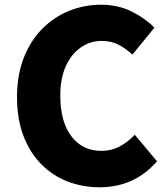

<svg xmlns="http://www.w3.org/2000/svg" viewBox="-20 -778 707 812"><path d="M401 14Q330 14 267 -10Q204 -34 155.5 -82.5Q107 -131 79.5 -202.5Q52 -274 52 -368Q52 -461 80.5 -533.5Q109 -606 158.5 -656Q208 -706 272 -732Q336 -758 407 -758Q480 -758 537.5 -729Q595 -700 633 -661L540 -547Q512 -573 481 -589Q450 -605 410 -605Q362 -605 322 -577.5Q282 -550 258.5 -498.5Q235 -447 235 -374Q235 -263 282 -201.5Q329 -140 408 -140Q453 -140 488.5 -160Q524 -180 550 -208L644 -96Q549 14 401 14Z"/></svg>

Font: Source Han Sans CN Heavy
Style: Regular
Weight: 900
Designer: Ryoko NISHIZUKA 西塚涼子 (kana, bopomofo & ideographs); Paul D. Hunt (Latin, Greek & Cyrillic); Sandoll Communications 산돌커뮤니
Foundry: Adobe
Version: Version 2.000;hotconv 1.0.107;makeotfexe 2.5.65593